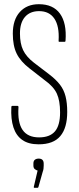

<svg xmlns="http://www.w3.org/2000/svg" viewBox="-20 -681 377 914"><path d="M164 6Q116 6 86.5 -14.5Q57 -35 44 -74.5Q31 -114 34 -171Q34 -177 39 -177H63Q68 -177 68 -171Q63 -98 87.5 -62.5Q112 -27 166 -27Q217 -27 241.5 -55.5Q266 -84 266 -146Q266 -202 250.5 -235.5Q235 -269 193 -299L121 -355Q78 -388 59.5 -425.5Q41 -463 41 -521Q41 -587 74.5 -624Q108 -661 165 -661Q233 -661 265.5 -616Q298 -571 292 -488Q292 -482 288 -482H262Q258 -482 259 -488Q263 -556 239 -592Q215 -628 166 -628Q123 -628 99 -600.5Q75 -573 75 -522Q75 -474 90 -442.5Q105 -411 141 -383L213 -328Q246 -303 265 -278.5Q284 -254 292 -222.5Q300 -191 300 -148Q300 -72 267 -33Q234 6 164 6ZM143 213Q140 213 141 208L159 131Q151 129 145 123.5Q139 118 139 107V97Q139 85 146 79.5Q153 74 164 74Q176 74 182 80Q188 86 188 98V108Q188 116 187 123Q186 130 183 138L163 209Q162 213 159 213Z"/></svg>

Font: Sofia Sans Extra Condensed ExtraLight
Style: Regular
Weight: 250
Designer: Botio Nikoltchev, Ani Petrova
Foundry: lettersoup
Version: Version 4.101